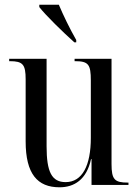

<svg xmlns="http://www.w3.org/2000/svg" viewBox="-20 -786 588 816"><path d="M296 -606H304V-616C276 -665 249 -721 230 -766H147V-756C174 -721 249 -648 296 -606ZM233 10C295 10 348 -22 367 -110H369V0H526V-10H523C467 -10 454 -23 454 -89V-536H297V-526H299C356 -526 366 -512 366 -444V-200C366 -83 330 -12 259 -12C200 -12 178 -55 178 -164V-536H19V-526H22C77 -526 89 -512 89 -449V-185C89 -47 139 10 233 10Z"/></svg>

Font: Noto Serif Display Condensed
Style: Regular
Weight: 400
Width: 3
Designer: Monotype Design Team
Foundry: Monotype Imaging Inc.
Version: Version 2.009